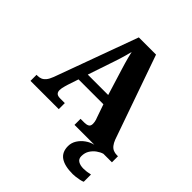

<svg xmlns="http://www.w3.org/2000/svg" viewBox="-253 -876 1277 1277"><g transform="rotate(45 386.0 -237.0)"><path d="M6 0V-57H15Q33 -57 47 -63Q61 -69 73.5 -84Q86 -99 97 -128L311 -714H473L681 -122Q690 -99 701.5 -84.5Q713 -70 728 -63.5Q743 -57 761 -57H772V0H420V-57H457Q476 -57 489 -64Q502 -71 502 -92Q502 -101 500.5 -109.5Q499 -118 496.5 -126Q494 -134 492 -138L459 -233H225L199 -155Q197 -147 193.5 -136Q190 -125 188 -113.5Q186 -102 186 -93Q186 -76 195.5 -66.5Q205 -57 228 -57H272V0ZM246 -299H438L380 -487Q374 -507 368 -527Q362 -547 356.5 -568.5Q351 -590 346 -612Q341 -591 335 -570Q329 -549 323 -529Q317 -509 310 -489ZM643 240Q567 240 528 213.5Q489 187 489 130Q489 99 506 72Q523 45 550 26Q577 7 607 0H692Q671 6 649.5 21.5Q628 37 613.5 60Q599 83 599 115Q599 141 618.5 152.5Q638 164 668 164Q682 164 697.5 162Q713 160 731 156V224Q721 229 704 232.5Q687 236 670.5 238Q654 240 643 240Z"/></g></svg>

Font: Noto Serif Ethiopic ExtraBold
Style: Regular
Weight: 800
Version: Version 2.102